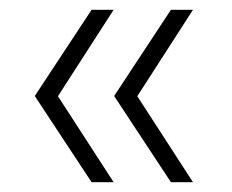

<svg xmlns="http://www.w3.org/2000/svg" viewBox="-20 -467 474 392"><path d="M329 -95 213 -271 329 -447H374L249 -253V-288L374 -95ZM167 -95 51 -271 167 -447H212L87 -253V-288L212 -95Z"/></svg>

Font: SUSE Thin ExtraLight
Style: Regular
Weight: 250
Version: Version 1.000